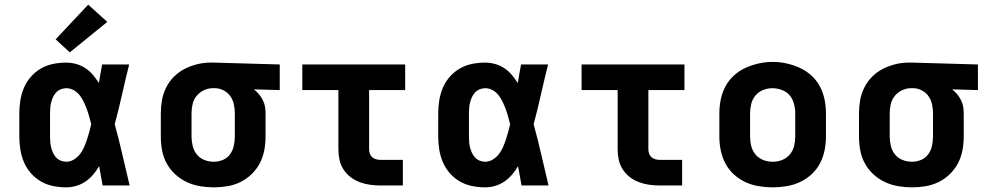

<svg xmlns="http://www.w3.org/2000/svg" viewBox="-20 -797 4240 825"><path d="M265 8Q237 8 209 2.5Q181 -3 156.5 -17Q132 -31 113 -52.5Q94 -74 83 -100Q72 -126 67.5 -154Q63 -182 63 -210V-310Q63 -338 67.5 -366Q72 -394 83 -420Q94 -446 113 -467.5Q132 -489 156.5 -503Q181 -517 209 -522.5Q237 -528 265 -528Q286 -528 307.5 -522Q329 -516 347 -504Q365 -492 379 -475.5Q393 -459 405 -440Q408 -460 411.5 -480Q415 -500 419 -520H535Q519 -456 504.5 -391.5Q490 -327 473 -263Q491 -198 506 -132Q521 -66 537 0H421Q417 -21 413.5 -41.5Q410 -62 406 -83Q395 -64 380.5 -47Q366 -30 348 -17.5Q330 -5 308.5 1.5Q287 8 265 8ZM265 -102Q282 -102 297.5 -111.5Q313 -121 323.5 -134.5Q334 -148 341 -164Q348 -180 353.5 -196.5Q359 -213 363.5 -229.5Q368 -246 372 -263Q368 -279 363.5 -295.5Q359 -312 353 -328Q347 -344 340 -359Q333 -374 322.5 -387.5Q312 -401 297 -409.5Q282 -418 265 -418Q253 -418 241.5 -413.5Q230 -409 221.5 -400Q213 -391 208 -380Q203 -369 200 -357.5Q197 -346 196 -334Q195 -322 195 -310V-210Q195 -198 196 -186Q197 -174 200 -162.5Q203 -151 208 -140Q213 -129 221.5 -120Q230 -111 241.5 -106.5Q253 -102 265 -102ZM280 -572 219 -628 359 -777 441 -703Z M899 8Q869 8 839.5 3Q810 -2 783 -14.5Q756 -27 733.5 -47.5Q711 -68 696.5 -94.5Q682 -121 676.5 -150.5Q671 -180 671 -210V-310Q671 -339 676 -367Q681 -395 694 -421Q707 -447 727.5 -467.5Q748 -488 773.5 -501Q799 -514 827 -521Q855 -528 884 -528Q888 -528 892 -528Q896 -528 900 -528L1182 -520V-410L1071 -413Q1083 -404 1092.5 -392.5Q1102 -381 1109 -367.5Q1116 -354 1118.5 -339.5Q1121 -325 1121 -310V-210Q1121 -180 1115.5 -151Q1110 -122 1096.5 -96Q1083 -70 1061.5 -49Q1040 -28 1013.5 -15Q987 -2 958 3Q929 8 899 8ZM899 -102Q919 -102 938 -110Q957 -118 968.5 -134Q980 -150 984.5 -170Q989 -190 989 -210V-310Q989 -329 985 -348Q981 -367 970.5 -382.5Q960 -398 943 -407.5Q926 -417 907 -418H900Q898 -418 896.5 -418Q895 -418 894 -418Q874 -418 855.5 -409Q837 -400 824.5 -384.5Q812 -369 807.5 -349.5Q803 -330 803 -310V-210Q803 -190 808 -169.5Q813 -149 826 -133Q839 -117 858.5 -109.5Q878 -102 899 -102Z M1615 0Q1593 0 1570.5 -3Q1548 -6 1526.5 -14Q1505 -22 1487 -35.5Q1469 -49 1456.5 -68Q1444 -87 1439 -109.5Q1434 -132 1434 -155V-410H1279V-520H1721V-410H1566V-155Q1566 -145 1569.5 -136Q1573 -127 1580 -121Q1587 -115 1596.5 -112.5Q1606 -110 1615 -110H1711V0Z M2065 8Q2037 8 2009 2.5Q1981 -3 1956.5 -17Q1932 -31 1913 -52.5Q1894 -74 1883 -100Q1872 -126 1867.5 -154Q1863 -182 1863 -210V-310Q1863 -338 1867.5 -366Q1872 -394 1883 -420Q1894 -446 1913 -467.5Q1932 -489 1956.5 -503Q1981 -517 2009 -522.5Q2037 -528 2065 -528Q2086 -528 2107.5 -522Q2129 -516 2147 -504Q2165 -492 2179 -475.5Q2193 -459 2205 -440Q2208 -460 2211.5 -480Q2215 -500 2219 -520H2335Q2319 -456 2304.5 -391.5Q2290 -327 2273 -263Q2291 -198 2306 -132Q2321 -66 2337 0H2221Q2217 -21 2213.5 -41.5Q2210 -62 2206 -83Q2195 -64 2180.5 -47Q2166 -30 2148 -17.5Q2130 -5 2108.5 1.5Q2087 8 2065 8ZM2065 -102Q2082 -102 2097.5 -111.5Q2113 -121 2123.5 -134.5Q2134 -148 2141 -164Q2148 -180 2153.5 -196.5Q2159 -213 2163.5 -229.5Q2168 -246 2172 -263Q2168 -279 2163.5 -295.5Q2159 -312 2153 -328Q2147 -344 2140 -359Q2133 -374 2122.5 -387.5Q2112 -401 2097 -409.5Q2082 -418 2065 -418Q2053 -418 2041.5 -413.5Q2030 -409 2021.5 -400Q2013 -391 2008 -380Q2003 -369 2000 -357.5Q1997 -346 1996 -334Q1995 -322 1995 -310V-210Q1995 -198 1996 -186Q1997 -174 2000 -162.5Q2003 -151 2008 -140Q2013 -129 2021.5 -120Q2030 -111 2041.5 -106.5Q2053 -102 2065 -102Z M2815 0Q2793 0 2770.5 -3Q2748 -6 2726.5 -14Q2705 -22 2687 -35.5Q2669 -49 2656.5 -68Q2644 -87 2639 -109.5Q2634 -132 2634 -155V-410H2479V-520H2921V-410H2766V-155Q2766 -145 2769.5 -136Q2773 -127 2780 -121Q2787 -115 2796.5 -112.5Q2806 -110 2815 -110H2911V0Z M3300 8Q3270 8 3240 3Q3210 -2 3183 -14.5Q3156 -27 3133.5 -47.5Q3111 -68 3097 -94.5Q3083 -121 3077 -150.5Q3071 -180 3071 -210V-310Q3071 -340 3077 -369.5Q3083 -399 3097 -425.5Q3111 -452 3133.5 -472.5Q3156 -493 3183.5 -505.5Q3211 -518 3240.5 -524.5Q3270 -531 3300 -531Q3330 -531 3359.5 -524.5Q3389 -518 3416.5 -505.5Q3444 -493 3466.5 -472.5Q3489 -452 3503 -425.5Q3517 -399 3523 -369.5Q3529 -340 3529 -310V-210Q3529 -180 3523 -150.5Q3517 -121 3503 -94.5Q3489 -68 3466.5 -47.5Q3444 -27 3417 -14.5Q3390 -2 3360 3Q3330 8 3300 8ZM3300 -102Q3321 -102 3340.5 -109.5Q3360 -117 3373.5 -133Q3387 -149 3392 -169Q3397 -189 3397 -210V-310Q3397 -331 3391.5 -351.5Q3386 -372 3373 -387.5Q3360 -403 3339.5 -410.5Q3319 -418 3299 -418Q3278 -418 3258.5 -410Q3239 -402 3226 -386.5Q3213 -371 3208 -350.5Q3203 -330 3203 -310V-210Q3203 -189 3208 -169Q3213 -149 3226.5 -133Q3240 -117 3259.5 -109.5Q3279 -102 3300 -102Z M3899 8Q3869 8 3839.5 3Q3810 -2 3783 -14.5Q3756 -27 3733.5 -47.5Q3711 -68 3696.5 -94.5Q3682 -121 3676.5 -150.5Q3671 -180 3671 -210V-310Q3671 -339 3676 -367Q3681 -395 3694 -421Q3707 -447 3727.5 -467.5Q3748 -488 3773.5 -501Q3799 -514 3827 -521Q3855 -528 3884 -528Q3888 -528 3892 -528Q3896 -528 3900 -528L4182 -520V-410L4071 -413Q4083 -404 4092.5 -392.5Q4102 -381 4109 -367.5Q4116 -354 4118.5 -339.5Q4121 -325 4121 -310V-210Q4121 -180 4115.5 -151Q4110 -122 4096.5 -96Q4083 -70 4061.5 -49Q4040 -28 4013.5 -15Q3987 -2 3958 3Q3929 8 3899 8ZM3899 -102Q3919 -102 3938 -110Q3957 -118 3968.5 -134Q3980 -150 3984.5 -170Q3989 -190 3989 -210V-310Q3989 -329 3985 -348Q3981 -367 3970.5 -382.5Q3960 -398 3943 -407.5Q3926 -417 3907 -418H3900Q3898 -418 3896.5 -418Q3895 -418 3894 -418Q3874 -418 3855.5 -409Q3837 -400 3824.5 -384.5Q3812 -369 3807.5 -349.5Q3803 -330 3803 -310V-210Q3803 -190 3808 -169.5Q3813 -149 3826 -133Q3839 -117 3858.5 -109.5Q3878 -102 3899 -102Z"/></svg>

Font: Iosevka Custom XBdEx
Style: Regular
Weight: 800
Width: 7
Monospace: yes
Designer: Belleve Invis
Foundry: Belleve Invis
Version: Version 11.2.4; ttfautohint (v1.8.4)